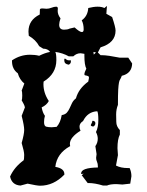

<svg xmlns="http://www.w3.org/2000/svg" viewBox="-20 -604 484 632"><path d="M111.3 -572.3Q111.3 -576.2 119.6 -576.2L133.3 -575.2Q141.1 -575.2 149.7 -578.6Q158.2 -582 165 -582Q170.4 -582 170.4 -575.7L169.9 -567.9Q169.9 -555.7 179.2 -543.5Q174.8 -530.8 174.8 -522.5Q174.8 -506.3 190.9 -506.3Q202.6 -506.3 209 -509.8L225.6 -513.7Q242.2 -498.5 249.5 -498.5Q255.4 -498.5 255.4 -507.3Q255.4 -524.9 249 -537.1Q269 -551.3 270.5 -577.6Q288.1 -582 301.3 -582Q314.9 -582 323.7 -577.6L332 -584.5L330.1 -558.6L349.1 -547.9Q360.4 -514.2 360.4 -503.4Q360.4 -462.9 311 -448.2L302.2 -431.2L311 -422.4H313.5Q324.7 -422.4 339.8 -420.2Q355 -418 374.5 -414.1H402.3L415 -395Q414.1 -362.3 380.9 -354.5Q377.9 -346.2 375.5 -342.8Q373 -339.4 371.6 -332Q370.1 -324.7 369.1 -308.6Q368.2 -292.5 368.2 -258.8Q362.3 -244.1 362.3 -227.1L362.8 -202.6Q362.8 -188 374.5 -175.8V-161.1Q366.7 -146 366.7 -116.2L368.2 -93.3L361.8 -59.1Q377.4 -50.8 401.4 -50.8H406.7Q412.6 -38.1 412.6 -23.9L408.7 0.5L382.8 3.4L363.3 2Q342.3 2 332 6.8H319.3Q292 -1.5 271.5 -1.5H268.6L249 -27.3L255.4 -32.2L247.1 -31.2V-33.2Q247.1 -51.8 302.2 -52.7V-55.7Q302.2 -65.4 299.3 -71.5Q296.4 -77.6 296.4 -84.5L297.9 -96.7L293.9 -123Q301.8 -133.8 301.8 -147.5Q301.8 -158.2 295.9 -169.4Q303.7 -184.6 303.7 -209Q303.7 -231 300.3 -237.8Q268.6 -236.3 253.4 -205.6Q241.7 -198.2 241.7 -187Q241.7 -180.2 245.1 -173.8Q210 -151.9 210 -130.4L210.9 -123Q167 -99.1 162.1 -54.7Q191.9 -49.8 191.9 -30.8V-29.3Q156.7 7.3 111.8 7.3Q102.1 7.3 70.8 0.5L47.4 6.8Q19 4.9 13.2 -22.9Q26.9 -53.7 57.6 -76.2Q59.6 -79.6 59.6 -94.2Q59.6 -105.5 51.3 -133.3Q59.6 -162.6 59.6 -176.3Q59.6 -190.4 51.3 -222.7L62 -250.5Q61 -255.9 58.1 -261.5Q55.2 -267.1 51.3 -273.9Q53.2 -277.3 53.2 -289.6Q53.2 -302.2 51.3 -305.7L60.1 -329.1Q44.4 -341.8 38.6 -362.8Q19.5 -376.5 19.5 -402.8V-405.3Q46.9 -423.8 78.6 -423.8Q85.9 -423.8 93.5 -423.1Q101.1 -422.4 108.9 -420.4Q118.7 -425.3 127.7 -428.5Q136.7 -431.6 145 -433.1Q137.2 -443.8 122.1 -443.8L108.9 -452.1Q98.1 -472.7 74.7 -486.3L73.7 -500Q73.7 -538.1 110.8 -556.2ZM162.1 -433.1Q165.5 -426.8 165.5 -406.2Q165.5 -361.3 123.5 -335.4L123 -327.1Q123 -297.9 140.6 -271.5Q133.8 -258.3 117.2 -250.5Q120.1 -233.4 127.9 -222.7Q125 -212.9 125 -202.1Q125 -189 132.3 -187Q139.6 -185.1 150.4 -185.1L166.5 -186.5Q179.2 -200.7 183.1 -225.1Q194.8 -227.1 200.2 -233.4Q205.6 -239.7 209.2 -247.8Q212.9 -255.9 217 -264.6Q221.2 -273.4 230 -280.3Q238.8 -312.5 270.5 -335.4L272.9 -347.7Q272.9 -352.1 270.5 -353.3Q268.1 -354.5 265.4 -355Q262.7 -355.5 260.3 -356Q257.8 -356.4 257.8 -359.4Q257.8 -365.7 264.2 -377.9Q257.8 -390.1 257.8 -420.4V-426.8L245.1 -428.7Q231.9 -428.7 221.2 -418.5H206.5Q186.5 -429.7 162.1 -433.1ZM287.6 -433.1 288.6 -424.3 295.9 -431.2ZM283.2 -201.7Q283.2 -206.5 285.6 -206.5Q287.1 -206.5 290.5 -204.8Q293.9 -203.1 293.9 -197.8Q293.9 -191.4 287.1 -187.5Q278.8 -188.5 278.8 -192.4ZM191.9 -403.8 191.4 -405.8Q191.4 -411.1 193.8 -411.1Q194.8 -411.1 198.2 -408.2Q201.7 -405.3 207.5 -405.3L212.9 -405.8L213.4 -401.4Q213.4 -395 206.5 -391.1Q191.9 -393.1 191.9 -403.8Z"/></svg>

Font: Truetypewriter PolyglOTT
Style: Regular
Weight: 400
Designer: Sergey Beatoff a.k.a. Sam_T
Version: Version 3.76